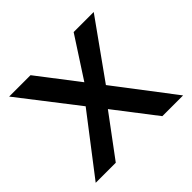

<svg xmlns="http://www.w3.org/2000/svg" viewBox="-132 -675 825 825"><g transform="rotate(-45 281.0 -262.5)"><path d="M421 0 277 -187 138 0H16L218 -263L15 -525H145L287 -340L407 -525H529L344 -266L547 0Z"/></g></svg>

Font: Mach
Style: Regular
Weight: 400
Version: Version 1.002